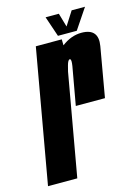

<svg xmlns="http://www.w3.org/2000/svg" viewBox="-153 -771 598 833"><g transform="rotate(-15 146.0 -355.0)"><path d="M163.5 -305Q188.5 -445 194 -476Q198.5 -504 192.5 -507Q191.5 -507.5 190.5 -507.5Q182.5 -507.5 176 -483Q172.5 -470 169.5 -457.5L88.5 0H-43L63 -600H179.5L180 -573Q222.5 -605.5 269 -605.5Q308 -605.5 324 -586Q340 -567 333.5 -528.5Q320.5 -452 294.5 -305ZM167.5 -619 136.5 -710.5H196L214 -648.5L253.5 -710.5H313.5L252 -619Z"/></g></svg>

Font: Anybody UltraCondensed Regular
Style: Bold Italic
Weight: 700
Width: 1
Italic angle: -10°
Designer: Tyler Finck
Foundry: Etcetera Type Company
Version: Version 1.010; ttfautohint (v1.8.3) -l 8 -r 50 -G 200 -x 14 